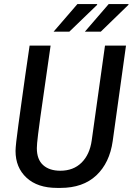

<svg xmlns="http://www.w3.org/2000/svg" viewBox="-20 -909 649 939"><path d="M259 10Q163.5 10 109.8 -39.8Q56 -89.5 56 -170.8Q56 -184.2 59.6 -217.1Q63.2 -250 70 -298.9Q76.8 -347.8 85.2 -409Q93.8 -470.2 103.6 -540.5Q113.5 -610.8 124.8 -686H227.5Q209 -558 196.9 -472.9Q184.8 -387.8 177.2 -335Q169.8 -282.2 166.4 -253.4Q163 -224.5 161.6 -209.6Q160.2 -194.8 160.2 -184.5Q160.2 -129.2 190.9 -101.6Q221.5 -74 275 -74Q338.8 -74 378.8 -113.5Q418.8 -153 428.5 -222L493.5 -686H596.2L531.2 -219.2Q516.2 -112.5 451 -51.2Q385.8 10 275.8 10ZM395 -754 511.5 -889H607.8L608.8 -886L472.8 -754ZM242 -754 358.5 -889H454L455.8 -886L319 -754Z"/></svg>

Font: Chivo Mono Medium
Style: Italic
Weight: 500
Italic angle: -8.05°
Monospace: yes
Designer: Hector Gatti
Foundry: Omnibus-Type
Version: Version 1.008